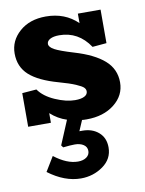

<svg xmlns="http://www.w3.org/2000/svg" viewBox="-85 -544 665 882"><g transform="rotate(-10 247.0 -103.5)"><path d="M293.9 14.2Q278.8 14.2 272 13.2L251 62H265.1Q311 62 340.6 87.9Q370.1 113.8 370.1 158.2Q370.1 211.9 324.5 244.4Q278.8 276.9 221.2 276.9Q145.5 276.9 69.8 220.2L110.8 152.8Q169.4 198.2 221.2 198.2Q245.6 198.2 260.7 187.3Q275.9 176.3 275.9 158.2Q275.9 139.2 260 128.7Q244.1 118.2 219.2 118.2Q199.2 118.2 165 122.1L157.2 111.8L204.1 0Q162.6 -13.2 128.9 -43.9V1H22.9V-155.8L89.8 -161.1Q113.8 -126.5 164.8 -104.2Q215.8 -82 256.8 -82Q285.2 -82 300.5 -90.1Q315.9 -98.1 315.9 -112.8Q315.9 -122.6 308.1 -130.6Q300.3 -138.7 273.2 -150.4Q246.1 -162.1 196.8 -175.8Q105.5 -201.2 62.7 -240Q20 -278.8 20 -340.8Q20 -400.4 67.1 -442.1Q114.3 -483.9 189.9 -483.9Q279.3 -483.9 337.9 -426.8V-471.2H443.8V-314.9L377.9 -309.1Q325.2 -388.2 235.8 -388.2Q209 -388.2 193.6 -379.9Q178.2 -371.6 178.2 -357.9Q178.2 -343.3 201.7 -330.3Q225.1 -317.4 290 -297.9Q380.9 -271 427.5 -230Q474.1 -189 474.1 -127Q474.1 -65.9 423.3 -25.9Q372.6 14.2 293.9 14.2Z"/></g></svg>

Font: BioRhyme ExtraBold
Style: Regular
Weight: 800
Designer: Aoife Mooney
Foundry: Aoife Mooney Type
Version: Version 1.500;PS 001.500;hotconv 1.0.88;makeotf.lib2.5.64775